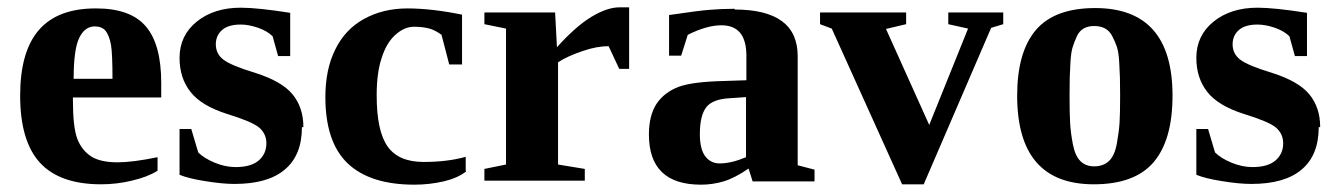

<svg xmlns="http://www.w3.org/2000/svg" viewBox="-20 -493 3647 524"><path d="M241 -470H243Q336 -470 378 -421Q420 -372 420 -267V-227H179V-219Q179 -146 191 -114Q203 -83 229 -66Q254 -50 301 -50Q342 -50 410 -64V-27Q383 -10 340 0Q299 10 256 10Q143 10 89 -49Q35 -108 35 -232Q35 -352 86 -411Q137 -470 241 -470ZM238 -421H239Q211 -421 196 -389Q181 -358 181 -278H287Q287 -346 283 -370Q278 -397 268 -409Q258 -421 238 -421Z M808 -146H804Q804 -69 757 -30Q711 9 620 9Q586 9 538 1Q494 -6 470 -16V-141H502L521 -77Q537 -61 566 -49Q595 -37 623 -37Q665 -37 686 -55Q707 -73 707 -102Q707 -128 687 -145Q668 -161 600 -182Q530 -204 500 -242Q470 -280 470 -335Q470 -396 517 -434Q564 -472 637 -472Q683 -472 772 -458V-340H739L724 -394Q710 -408 685 -417Q659 -426 637 -426Q603 -426 586 -411Q569 -396 569 -372Q569 -346 590 -330Q611 -314 677 -294Q749 -271 778 -236Q808 -200 808 -146Z M1251 -28 1252 -25Q1229 -7 1191 2Q1152 11 1111 11Q989 11 928 -48Q868 -106 868 -228Q868 -304 895 -358Q922 -413 973 -441Q1025 -470 1092 -470Q1158 -470 1241 -453V-317H1206L1185 -398Q1167 -411 1152 -415Q1134 -420 1110 -420Q1083 -420 1058 -397Q1034 -375 1021 -333Q1008 -293 1008 -233Q1008 -135 1038 -93Q1068 -51 1136 -51Q1201 -51 1251 -65Z M1500 -364 1499 -363Q1551 -421 1594 -447Q1637 -473 1671 -473H1697V-305H1670L1641 -367Q1609 -367 1571 -354Q1529 -340 1503 -323V-44L1576 -32V0H1302V-32L1361 -44V-415L1302 -427V-459H1495Z M1985 -469V-467Q2157 -467 2157 -340V-42L2203 -30V2H2034L2023 -33Q1985 -7 1955 2Q1925 11 1893 11Q1751 11 1751 -126Q1751 -178 1772 -210Q1793 -241 1832 -256Q1870 -270 1957 -272L2017 -274V-341Q2017 -424 1949 -424Q1909 -424 1857 -398L1839 -341H1806V-452Q1888 -464 1914 -466Q1948 -469 1985 -469ZM2016 -228 1973 -225Q1926 -223 1908 -201Q1890 -178 1890 -127Q1890 -86 1905 -66Q1920 -47 1944 -47Q1976 -47 2016 -64Z M2501 10H2442L2250 -415L2218 -427V-459H2453V-427L2398 -414L2516 -152L2622 -415L2568 -427V-459H2718V-427L2685 -417Z M2969 -471Q3180 -471 3180 -232Q3180 -111 3128.5 -50.5Q3077 10 2965 10Q2756 10 2756 -232Q2756 -351 2807 -411Q2858 -471 2969 -471ZM3037 -232Q3037 -264 3036.5 -280.5Q3036 -297 3034.5 -323.5Q3033 -350 3028.5 -364Q3024 -378 3016 -393.5Q3008 -409 2995.5 -415.5Q2983 -422 2966 -422Q2950 -422 2938 -415.5Q2926 -409 2919 -394Q2912 -379 2907.5 -364.5Q2903 -350 2901.5 -324.5Q2900 -299 2899.5 -281.5Q2899 -264 2899 -232Q2899 -185 2900.5 -158Q2902 -131 2908 -99.5Q2914 -68 2928.5 -53.5Q2943 -39 2966 -39Q2991 -39 3006.5 -53.5Q3022 -68 3028 -101Q3034 -134 3035.5 -159Q3037 -184 3037 -232Z M3583 -146H3579Q3579 -69 3532 -30Q3486 9 3395 9Q3361 9 3313 1Q3269 -6 3245 -16V-141H3277L3296 -77Q3312 -61 3341 -49Q3370 -37 3398 -37Q3440 -37 3461 -55Q3482 -73 3482 -102Q3482 -128 3462 -145Q3443 -161 3375 -182Q3305 -204 3275 -242Q3245 -280 3245 -335Q3245 -396 3292 -434Q3339 -472 3412 -472Q3458 -472 3547 -458V-340H3514L3499 -394Q3485 -408 3460 -417Q3434 -426 3412 -426Q3378 -426 3361 -411Q3344 -396 3344 -372Q3344 -346 3365 -330Q3386 -314 3452 -294Q3524 -271 3553 -236Q3583 -200 3583 -146Z"/></svg>

Font: Libra Serif Modern
Style: Bold
Weight: 700
Designer: Stefan Peev, Context Ltd
Foundry: Ascender Corporation
Version: Version 1.000